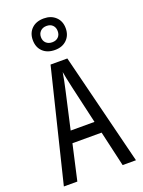

<svg xmlns="http://www.w3.org/2000/svg" viewBox="-180 -1069 859 1151"><g transform="rotate(-20 250.0 -494.0)"><path d="M343 -226H157L106 0H20L195 -714H302L480 0H395ZM325 -301 271 -536Q252 -620 248 -647Q240 -597 226 -536L173 -301ZM145 -888Q145 -933 173.5 -960.5Q202 -988 251 -988Q297 -988 326 -960.5Q355 -933 355 -888Q355 -843 326.5 -815Q298 -787 251 -787Q202 -787 173.5 -814.5Q145 -842 145 -888ZM304 -888Q304 -911 290 -925.5Q276 -940 251 -940Q227 -940 212 -925.5Q197 -911 197 -888Q197 -864 212 -850Q227 -836 251 -836Q275 -836 289.5 -850Q304 -864 304 -888Z"/></g></svg>

Font: Noto Sans Mono UI Cond
Style: Regular
Weight: 400
Width: 3
Monospace: yes
Designer: Monotype Design team
Foundry: Monotype Imaging Inc.
Version: Version 1.000